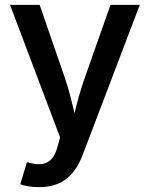

<svg xmlns="http://www.w3.org/2000/svg" viewBox="-20 -566 620 794"><path d="M64 195.8C78.6 202.1 107.9 208 142.1 208C233.9 208 288.6 161.6 322.3 73.7L558.1 -545.9H437L329.1 -240.2C312.5 -192.9 299.8 -145.5 288.1 -98.1C276.9 -145.5 265.6 -192.4 249.5 -240.2L144 -545.9H21.5L228.5 2.4L217.8 40.5C200.2 108.4 160.6 122.6 104.5 107.9L91.3 104.5Z"/></svg>

Font: Raveo Medium
Style: Regular
Weight: 500
Designer: Jakub Foglar, Rasmus Andersson (Inter)
Foundry: Jakubfoglar.com
Version: Version 1.100;Glyphs 3.2.3 (3260)